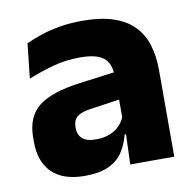

<svg xmlns="http://www.w3.org/2000/svg" viewBox="-64 -569 655 646"><g transform="rotate(-10 263.5 -246.0)"><path d="M332.5 0 337 -123 333.5 -130.5V-284L332.5 -304Q332.5 -345 308.5 -364.5Q284.5 -384 228 -384Q178.5 -384 134 -371.5Q89.5 -359 50 -343L63 -461.5Q86.5 -472.5 115.8 -482.2Q145 -492 180.5 -498Q216 -504 256.5 -504Q321 -504 364.5 -489Q408 -474 434 -446.5Q460 -419 471.5 -380.8Q483 -342.5 483 -296.5V0ZM176 11.5Q102.5 11.5 64.5 -25.5Q26.5 -62.5 26.5 -131V-144.5Q26.5 -217 71.2 -251.8Q116 -286.5 213.5 -299L345.5 -316.5L354.5 -224.5L237.5 -207.5Q202 -203 187.5 -191Q173 -179 173 -155.5V-152Q173 -129.5 187.5 -116.2Q202 -103 234 -103Q262 -103 282.2 -111.5Q302.5 -120 315.5 -133.8Q328.5 -147.5 335 -164.5L356.5 -102.5H331.5Q323.5 -70.5 306.8 -44.5Q290 -18.5 258.5 -3.5Q227 11.5 176 11.5Z"/></g></svg>

Font: Anek Bangla
Style: Bold
Weight: 700
Designer: Sulekha Rajkumar (Bangla), Yesha Goshar (Latin)
Foundry: Ek Type
Version: Version 1.003